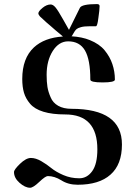

<svg xmlns="http://www.w3.org/2000/svg" viewBox="-20 -886 671 931"><path d="M418 -758.8H445.3C449.9 -758.8 453.8 -772.1 457 -798.8C460.9 -825.5 462.9 -844.7 462.9 -856.4C462.9 -863 458.7 -866.2 450.2 -866.2C400.7 -866.2 373 -860 367.2 -847.7L314.5 -741.2C310.5 -747.7 300.8 -765 285.2 -793C269.5 -821 257.6 -839.8 249.5 -849.6C241.4 -859.4 233.4 -864.3 225.6 -864.3C212.6 -864.3 199.4 -858.7 186 -847.7C172.7 -836.6 166 -827.8 166 -821.3C166 -819.3 166.5 -817.4 167.5 -815.4C168.5 -813.5 169.9 -811.2 171.9 -808.6C173.8 -806 176.4 -803.4 179.7 -800.8C182.3 -798.2 186.2 -794.6 191.4 -790C196 -785.5 200.7 -781.1 205.6 -776.9C210.4 -772.6 217 -767.1 225.1 -760.3C233.2 -753.4 240.9 -746.7 248 -740.2C264.3 -726.6 274.1 -718.4 277.3 -715.8C280.6 -713.2 283.2 -710.9 285.2 -709C225.3 -705.1 178.4 -687.5 144.5 -656.2C106.8 -621.1 87.9 -570 87.9 -502.9C87.9 -477.5 90.7 -455.4 96.2 -436.5C101.7 -417.6 111.7 -399.7 126 -382.8C140.3 -365.9 161.8 -353 190.4 -344.2C219.1 -335.4 254.2 -331.1 295.9 -331.1C400.1 -331.1 452.1 -274.7 452.1 -162.1C452.1 -114.6 443.8 -79.3 427.2 -56.2C410.6 -33 389.6 -21.5 364.3 -21.5C336.9 -21.5 311.2 -26.7 287.1 -37.1C263 -47.5 243.7 -58.8 229 -70.8C214.4 -82.8 198.1 -94.1 180.2 -104.5C162.3 -114.9 145.5 -120.1 129.9 -120.1C114.3 -120.1 96.7 -110.7 77.1 -91.8C57.6 -72.9 47.9 -59.6 47.9 -51.8C47.9 -32.9 56.6 -15.6 74.2 0C92.4 16.3 109.7 24.4 126 24.4C135.7 24.4 150.6 15 170.4 -3.9C190.3 -22.8 204.1 -32.2 211.9 -32.2C233.4 -32.2 255.2 -25.4 277.3 -11.7C299.5 2.6 325.8 9.8 356.4 9.8C426.1 9.8 479.2 -6.5 515.6 -39.1C552.7 -71.6 571.3 -120.4 571.3 -185.5C571.3 -300.8 489.6 -358.4 326.2 -358.4C300.8 -358.4 279.5 -363.3 262.2 -373C245 -382.8 232.7 -396.5 225.6 -414.1C217.8 -431.6 212.6 -448.6 210 -464.8C207.4 -481.1 206.1 -500.7 206.1 -523.4C206.1 -569 216 -607.4 235.8 -638.7C255.7 -669.9 280.6 -685.5 310.5 -685.5C347.7 -685.5 374.8 -670.7 392.1 -641.1C409.3 -611.5 418 -564.5 418 -500C418 -490.9 437.8 -486.3 477.5 -486.3C517.3 -486.3 537.1 -490.9 537.1 -500C537.1 -526 533 -551.1 524.9 -575.2C516.8 -599.3 504.2 -621.6 487.3 -642.1C470.4 -662.6 446.6 -679 416 -691.4C390.6 -701.8 361 -708 327.1 -710C329.8 -713.2 332 -716.8 334 -720.7C339.8 -731.8 345.7 -739.9 351.6 -745.1C355.5 -748.4 362.5 -751.5 372.6 -754.4C382.6 -757.3 397.8 -758.8 418 -758.8Z"/></svg>

Font: TriodPostnaja
Style: Medium
Weight: 500
Version: 20110805; ttfautohint (v0.96) -l 8 -r 50 -G 200 -x 14 -w "G"